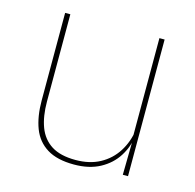

<svg xmlns="http://www.w3.org/2000/svg" viewBox="-80 -568 668 659"><g transform="rotate(15 254.0 -238.5)"><path d="M92 -485.5V-175.5Q92 -123 106.2 -85.2Q120.5 -47.5 152.5 -27.2Q184.5 -7 238 -7Q288 -7 324.5 -26.8Q361 -46.5 383.2 -81.2Q405.5 -116 412 -160.5L421 -141.5H415.5Q411 -101 389.2 -66.5Q367.5 -32 329.2 -11.2Q291 9.5 237 9.5Q177 9.5 141 -12.8Q105 -35 89.2 -76.2Q73.5 -117.5 73.5 -174.5V-485.5ZM427 -485.5V0H408.5L410.5 -127H408.5V-485.5Z"/></g></svg>

Font: Anek Odia Thin
Style: Regular
Weight: 250
Version: Version 1.003